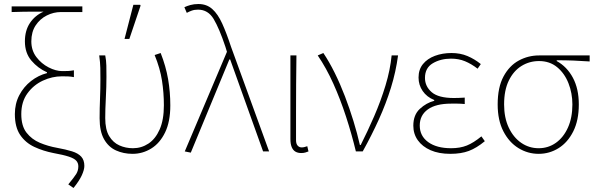

<svg xmlns="http://www.w3.org/2000/svg" viewBox="-20 -754 2968 956"><path d="M346 182 320 164Q350 128 360 111.5Q370 95 370 74Q370 58 360 46.5Q350 35 323 26Q296 17 246 8Q195 -2 151 -22.5Q107 -43 80.5 -82Q54 -121 54 -186Q54 -238 76 -280Q98 -322 134.5 -350.5Q171 -379 214 -390V-394Q169 -414 136.5 -452Q104 -490 104 -548Q104 -602 129 -639.5Q154 -677 197 -696Q165 -696 141 -696Q117 -696 94 -695.5Q71 -695 38 -694V-722H390V-694H283Q247 -694 213 -677Q179 -660 157.5 -627.5Q136 -595 136 -548Q136 -503 161 -470Q186 -437 222 -418.5Q258 -400 290 -400Q308 -400 319 -400.5Q330 -401 348 -404V-370Q332 -373 319 -373.5Q306 -374 288 -374Q240 -374 193.5 -352.5Q147 -331 116.5 -289Q86 -247 86 -186Q86 -127 112 -93.5Q138 -60 178.5 -43Q219 -26 264 -18Q308 -10 338.5 -0.5Q369 9 384.5 26Q400 43 400 72Q400 91 387.5 118.5Q375 146 346 182Z M640 12Q595 12 557.5 -5Q520 -22 498 -61Q476 -100 476 -165Q476 -214 478 -262.5Q480 -311 480 -360Q480 -389 479.5 -415.5Q479 -442 474 -478H504Q509 -453 509.5 -427.5Q510 -402 510 -372Q510 -323 507 -265.5Q504 -208 504 -166Q504 -109 523.5 -76.5Q543 -44 574.5 -30Q606 -16 642 -16Q684 -16 719 -39Q754 -62 775 -109.5Q796 -157 796 -230Q796 -292 786.5 -353Q777 -414 750 -480L780 -490Q806 -424 817 -360Q828 -296 828 -229Q828 -148 802 -94.5Q776 -41 733 -14.5Q690 12 640 12ZM600 -560 644 -730H678L680 -726L624 -560Z M930 6 900 0 1110 -496 1102 -522Q1072 -612 1044 -659Q1016 -706 966 -706Q948 -706 934.5 -701Q921 -696 910 -690L898 -718Q910 -724 928 -729Q946 -734 968 -734Q1009 -734 1037 -709Q1065 -684 1086.5 -636.5Q1108 -589 1130 -522L1320 0H1290L1126 -458H1122Z M1480 8Q1463 8 1451 1Q1439 -6 1432.5 -21.5Q1426 -37 1426 -62V-478H1456Q1455 -406 1454.5 -336Q1454 -266 1454 -196.5Q1454 -127 1454 -56Q1454 -38 1462 -29Q1470 -20 1482 -20Q1489 -20 1495 -21.5Q1501 -23 1510 -26L1516 0Q1509 3 1500 5.5Q1491 8 1480 8Z M1752 0Q1731 -87 1703 -173Q1675 -259 1640 -337Q1605 -415 1562 -478L1590 -490Q1619 -447 1646.5 -391.5Q1674 -336 1697.5 -274.5Q1721 -213 1740 -151Q1759 -89 1772 -32H1776Q1810 -99 1843 -175Q1876 -251 1899.5 -328.5Q1923 -406 1930 -478H1962Q1951 -396 1926.5 -317Q1902 -238 1866.5 -159.5Q1831 -81 1786 0Z M2222 12Q2165 12 2124 -6Q2083 -24 2060.5 -55.5Q2038 -87 2038 -128Q2038 -182 2070.5 -212Q2103 -242 2142 -252V-256Q2105 -271 2084.5 -301Q2064 -331 2064 -368Q2064 -408 2086 -435Q2108 -462 2145.5 -476Q2183 -490 2228 -490Q2272 -490 2307.5 -475Q2343 -460 2374 -435L2358 -412Q2327 -436 2295.5 -449Q2264 -462 2226 -462Q2174 -462 2135 -439Q2096 -416 2096 -366Q2096 -324 2129.5 -295Q2163 -266 2240 -266Q2254 -266 2264.5 -266.5Q2275 -267 2294 -268V-236Q2273 -238 2258 -238Q2243 -238 2226 -238Q2150 -238 2110 -209Q2070 -180 2070 -129Q2070 -77 2112 -46.5Q2154 -16 2226 -16Q2271 -16 2304.5 -29.5Q2338 -43 2377 -75L2394 -51Q2353 -17 2314.5 -2.5Q2276 12 2222 12Z M2662 12Q2608 12 2561.5 -16.5Q2515 -45 2486.5 -100Q2458 -155 2458 -234Q2458 -319 2487 -373Q2516 -427 2563 -452.5Q2610 -478 2664 -478H2916V-448Q2874 -451 2834 -452.5Q2794 -454 2752 -454V-450Q2803 -422 2832.5 -367Q2862 -312 2862 -234Q2862 -155 2834.5 -100Q2807 -45 2761.5 -16.5Q2716 12 2662 12ZM2662 -16Q2710 -16 2748 -43Q2786 -70 2808 -119Q2830 -168 2830 -234Q2830 -290 2810.5 -339.5Q2791 -389 2754 -419.5Q2717 -450 2664 -450Q2616 -450 2576.5 -425.5Q2537 -401 2513.5 -353Q2490 -305 2490 -234Q2490 -168 2513 -119Q2536 -70 2575 -43Q2614 -16 2662 -16Z"/></svg>

Font: Source Sans 3
Style: Regular
Weight: 200
Designer: Paul D. Hunt
Foundry: Adobe
Version: Version 3.046;hotconv 1.0.118;makeotfexe 2.5.65603